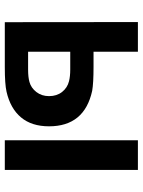

<svg xmlns="http://www.w3.org/2000/svg" viewBox="80 -660 580 779"><g transform="rotate(90 369.5 -270.0)"><path d="M251.5 0H69.5L69 -540H189.5V-360H250Q317 -360 348 -354.5Q492 -323 492 -179.5Q492 -109 455.8 -65.8Q419.5 -22.5 351.5 -7Q321 0 251.5 0ZM189.5 -265.5V-94.5H262Q292.5 -94.5 312 -100Q336 -106.5 352.8 -128Q369.5 -149.5 369.5 -179.5Q369.5 -211 352.5 -232.5Q335.5 -254 309 -260.5Q289 -265.5 262 -265.5ZM669 0H548.5V-540H669Z"/></g></svg>

Font: Vortex Mix
Style: Bold
Weight: 700
Designer: Mikhail Sharanda
Foundry: Mikhail Sharanda
Version: Version 4.504;Glyphs 3.1.2 (3151)